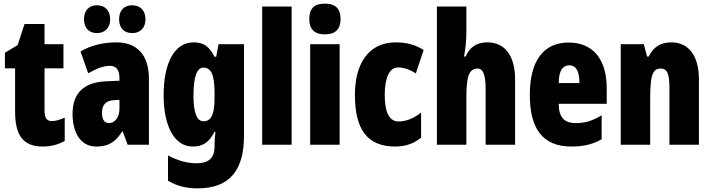

<svg xmlns="http://www.w3.org/2000/svg" viewBox="-20 -796 3913 1056"><path d="M265 -130C238 -130 225 -148 225 -184V-420H329V-553H225V-664H115L77 -548L7 -506V-420H63V-182C63 -52 107 10 216 10C261 10 300 -1 336 -21V-149C309 -137 285 -130 265 -130Z M442 -690C442 -642 470 -614 513 -614C558 -614 586 -644 586 -690C586 -737 558 -767 513 -767C470 -767 442 -739 442 -690ZM635 -690C635 -643 662 -614 707 -614C753 -614 780 -644 780 -690C780 -737 753 -767 707 -767C663 -767 635 -739 635 -690ZM620 -563C544 -563 477 -545 423 -513L465 -393C514 -421 552 -434 584 -434C620 -434 637 -411 637 -366V-352L565 -349C444 -344 379 -287 379 -169C379 -79 415 10 510 10C579 10 616 -17 652 -73H655L682 0H799V-363C799 -498 730 -563 620 -563ZM607 -245 637 -247V-198C637 -151 612 -119 580 -119C554 -119 541 -138 541 -176C541 -220 563 -243 607 -245Z M1045 -563C941 -563 880 -453 880 -272C880 -99 941 10 1040 10C1097 10 1130 -14 1160 -71H1165C1162 -51 1160 -17 1160 5V11C1160 78 1121 102 1062 102C1013 102 963 90 904 59V198C951 226 1002 240 1067 240C1246 240 1322 137 1322 -49V-553H1182L1169 -484H1160C1129 -544 1097 -563 1045 -563ZM1098 -424C1142 -424 1160 -384 1160 -285V-256C1160 -168 1142 -129 1099 -129C1063 -129 1044 -176 1044 -270C1044 -375 1064 -424 1098 -424Z M1584 0V-760H1422V0Z M1767 -776C1707 -776 1681 -748 1681 -691C1681 -635 1710 -607 1767 -607C1824 -607 1853 -635 1853 -691C1853 -747 1827 -776 1767 -776ZM1848 -553H1686V0H1848Z M2154 10C2209 10 2256 -6 2296 -39V-177C2256 -145 2214 -128 2172 -128C2122 -128 2096 -177 2096 -274C2096 -371 2124 -425 2168 -425C2202 -425 2234 -414 2267 -392L2310 -521C2266 -549 2218 -563 2157 -563C1999 -563 1932 -435 1932 -274C1932 -78 2005 10 2154 10Z M2545 -621V-760H2383V0H2545V-253C2545 -367 2555 -419 2608 -419C2637 -419 2651 -382 2651 -308V0H2813V-360C2813 -489 2757 -563 2661 -563C2602 -563 2563 -537 2541 -485H2532C2541 -529 2545 -575 2545 -621Z M3108 -562C2967 -562 2894 -459 2894 -274C2894 -90 2963 10 3123 10C3187 10 3241 -2 3289 -30V-162C3238 -131 3198 -119 3147 -119C3083 -119 3053 -151 3053 -225H3317V-310C3317 -472 3240 -562 3108 -562ZM3112 -437C3145 -437 3167 -409 3167 -339H3053C3053 -411 3078 -437 3112 -437Z M3672 -563C3613 -563 3573 -537 3548 -485H3539L3521 -553H3394V0H3556V-253C3556 -378 3568 -419 3614 -419C3654 -419 3662 -381 3662 -308V0H3824V-360C3824 -489 3768 -563 3672 -563Z"/></svg>

Font: Noto Sans Armenian ExtraCondensed Black
Style: Regular
Weight: 900
Width: 2
Designer: Monotype Design Team
Foundry: Monotype Imaging Inc.
Version: Version 2.008